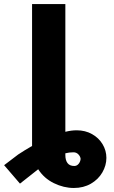

<svg xmlns="http://www.w3.org/2000/svg" viewBox="-115 -727 561 946"><path d="M207 -707V-77.6Q236.3 -85 262.7 -85Q305.2 -85 338.6 -66.2Q372.1 -47.4 390.6 -16.1Q409.2 15.1 409.2 50.8Q409.2 87.9 389.4 122.3Q369.6 156.7 333 178Q296.4 199.2 249 199.2Q199.2 199.2 150.6 175.5Q102.1 151.9 73.2 106.9L-16.6 177.7L-94.7 86.9L-25.4 34.2Q7.8 12.2 43 -7.8V-707ZM251 90.8Q263.7 90.8 272.5 80.1Q281.2 69.3 282.2 55.7Q281.2 44.4 271.5 33.9Q261.7 23.4 247.1 23.4Q226.1 23.4 207 28.3V37.1Q207 62.5 217.8 76.7Q228.5 90.8 251 90.8Z"/></svg>

Font: Pretendard JP ExtraBold
Style: Regular
Weight: 800
Designer: Base glyphs from Inter by Rasmus Andersson; Hangeul glyphs from Noto Sans CJK(Source Han Sans) by Jang Soo-young and Kan
Foundry: Kil Hyung-jin
Version: Version 1.309